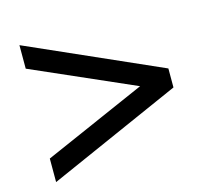

<svg xmlns="http://www.w3.org/2000/svg" viewBox="-81 -725 740 692"><g transform="rotate(-15 289.0 -378.5)"><path d="M543.6 -413.6V-342.7L46.8 -122.7V-210.5L428.6 -378.2L46.8 -545.9V-633.6Z"/></g></svg>

Font: Spartan MB SemBd
Style: Regular
Weight: 600
Designer: Matt Bailey, Mirko Velimirovic
Foundry: Matt Bailey
Version: Version 1.005